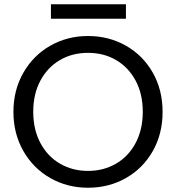

<svg xmlns="http://www.w3.org/2000/svg" viewBox="-20 -874 826 901"><path d="M393 7Q296 7 216 -38.5Q136 -84 89.5 -165.5Q43 -247 43 -349Q43 -451 89.5 -532.5Q136 -614 216 -659.5Q296 -705 393 -705Q491 -705 571 -659.5Q651 -614 697 -533Q743 -452 743 -349Q743 -246 697 -165Q651 -84 571 -38.5Q491 7 393 7ZM393 -72Q466 -72 524.5 -106Q583 -140 616.5 -203Q650 -266 650 -349Q650 -433 616.5 -495.5Q583 -558 525 -592Q467 -626 393 -626Q319 -626 261 -592Q203 -558 169.5 -495.5Q136 -433 136 -349Q136 -266 169.5 -203Q203 -140 261.5 -106Q320 -72 393 -72ZM571 -854V-786H219V-854Z"/></svg>

Font: DVN-Poppins
Style: Regular
Weight: 400
Designer: Ninad Kale (Devanagari), Jonny Pinhorn (Latin)
Foundry: Indian Type Foundry
Version: 4.004